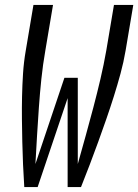

<svg xmlns="http://www.w3.org/2000/svg" viewBox="-20 -755 558 775"><path d="M78 0Q75 -45 73 -91Q71 -137 70 -182.5Q69 -228 68.5 -274Q68 -320 69 -366Q70 -412 73 -458.5Q76 -505 84 -551L115 -735H194L163 -551Q153 -494 147 -436.5Q141 -379 137 -322Q133 -265 129.5 -207.5Q126 -150 123 -93L240 -441H294V-93Q310 -150 326 -207.5Q342 -265 357 -322Q372 -379 385.5 -436.5Q399 -494 409 -551L440 -735H518L487 -551Q479 -504 466.5 -458Q454 -412 439.5 -366Q425 -320 409 -274Q393 -228 376.5 -182.5Q360 -137 342.5 -91Q325 -45 307 0H253V-359L132 0Z"/></svg>

Font: iosevka_custom_sans_ss08
Style: Italic
Weight: 400
Italic angle: -10°
Designer: Belleve Invis
Foundry: Belleve Invis
Version: Version 10.3.0; ttfautohint (v1.8.3)